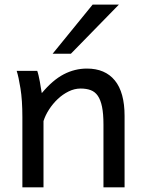

<svg xmlns="http://www.w3.org/2000/svg" viewBox="-20 -801 619 821"><path d="M422.4 0V-268.6Q422.4 -314.5 416.3 -344.2Q410.2 -374 398.2 -391.4Q386.2 -408.7 367.9 -415.5Q349.6 -422.4 324.7 -422.4Q298.3 -422.4 273.2 -409.9Q248 -397.5 227.1 -377.7Q206.1 -357.9 189.9 -333Q173.8 -308.1 166 -283.2V0H75.7V-300.3Q75.7 -372.6 67.6 -422.6Q59.6 -472.7 51.3 -498H139.2Q142.1 -490.2 145 -477.8Q147.9 -465.3 150.4 -451.7Q152.8 -438 154.8 -424.8L158.7 -402.8Q205.1 -458.5 252.4 -483.2Q299.8 -507.8 351.6 -507.8Q429.7 -507.8 471.2 -456.8Q512.7 -405.8 512.7 -305.2V0ZM488.3 -781.2 283.2 -571.3H205.1L376 -781.2Z"/></svg>

Font: Andika FrenchTight
Style: Regular
Weight: 400
Designer: Victor Gaultney, Annie Olsen, Julie Remington, Don Collingsworth, Eric Hays, Becca Hirsbrunner
Foundry: SIL International
Version: Version 5.000 ; Dig1 Dig4Opn Dig7 LnSpcTght